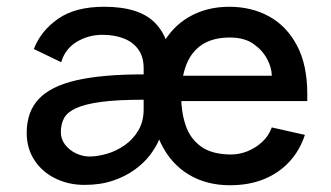

<svg xmlns="http://www.w3.org/2000/svg" viewBox="-20 -535 979 568"><path d="M660 13Q591 13 538.5 -18.5Q486 -50 456.5 -110Q427 -170 427 -252Q427 -337 456.5 -395.5Q486 -454 538.5 -484.5Q591 -515 658 -515Q724 -515 776 -486.5Q828 -458 858.5 -400.5Q889 -343 889 -257V-236H502L501 -311H784Q784 -334 770.5 -360Q757 -386 730 -405Q703 -424 660 -424Q610 -424 578 -403Q546 -382 531 -343Q516 -304 516 -250Q516 -203 529.5 -163.5Q543 -124 575.5 -101Q608 -78 664 -78Q688 -78 712 -87.5Q736 -97 755.5 -115Q775 -133 784 -158L882 -136Q867 -90 836 -56.5Q805 -23 761 -5Q717 13 660 13ZM230 12Q183 12 144 -7Q105 -26 82 -61Q59 -96 59 -142Q59 -204 94.5 -242Q130 -280 206 -297.5Q282 -315 405 -315V-333Q405 -367 389 -389Q373 -411 345.5 -421.5Q318 -432 283 -432Q242 -432 207.5 -411.5Q173 -391 161 -351L80 -390Q101 -444 152 -479.5Q203 -515 288 -515Q392 -515 438.5 -467.5Q485 -420 485 -335V-157L459 -156Q459 -141 450 -120Q441 -99 423.5 -76Q406 -53 378.5 -33Q351 -13 314 -0.5Q277 12 230 12ZM244 -72Q268 -72 296 -80Q324 -88 349 -105.5Q374 -123 389.5 -149.5Q405 -176 405 -212V-240Q327 -240 279 -233.5Q231 -227 205 -215Q179 -203 169.5 -185.5Q160 -168 160 -144Q160 -123 173 -106.5Q186 -90 205.5 -81Q225 -72 244 -72Z"/></svg>

Font: Inclusive Sans Medium
Style: Regular
Weight: 500
Designer: Olivia King
Foundry: Olivia King
Version: Version 2.004